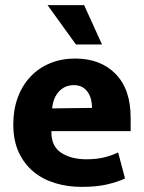

<svg xmlns="http://www.w3.org/2000/svg" viewBox="-20 -720 564 751"><path d="M491 -207H181V-203Q181 -147 220 -122Q259 -97 318 -97Q359 -97 390 -105Q421 -113 442 -124L469 -22Q442 -9 400.5 1Q359 11 299 11Q245 11 196.5 -3.5Q148 -18 111.5 -48Q75 -78 53.5 -124Q32 -170 32 -234Q32 -291 49.5 -338.5Q67 -386 99 -420Q131 -454 175.5 -472.5Q220 -491 274 -491Q373 -491 432 -431Q491 -371 491 -260ZM340 -298Q340 -315 336 -331Q332 -347 323.5 -359.5Q315 -372 301.5 -379.5Q288 -387 269 -387Q234 -387 211 -362.5Q188 -338 184 -296ZM166 -700H309L379 -546H277Z"/></svg>

Font: Mukta Malar ExtraBold
Style: Regular
Weight: 800
Designer: Aadarsh Rajan, Girish Dalvi, Yashodeep Gholap
Foundry: Ek Type
Version: Version 2.538;PS 1.000;hotconv 16.6.51;makeotf.lib2.5.65220;